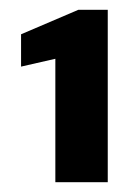

<svg xmlns="http://www.w3.org/2000/svg" viewBox="-20 -724 281 392"><path d="M93 -352V-604L23 -588V-654L140 -704H200V-352Z"/></svg>

Font: DM Sans 9pt ExtraBold
Style: Regular
Weight: 800
Version: Version 4.004;gftools[0.9.30]